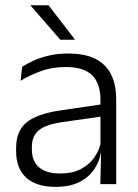

<svg xmlns="http://www.w3.org/2000/svg" viewBox="-20 -702 526 732"><path d="M423 0H362.5L365.5 -121.5L363 -131V-288.5V-321Q363 -384 331.2 -415.2Q299.5 -446.5 231.5 -446.5Q178.5 -446.5 135 -430.5Q91.5 -414.5 58.5 -394L64.5 -447.5Q82.5 -459 108 -470.8Q133.5 -482.5 166.8 -490.2Q200 -498 240 -498Q289 -498 323.8 -486Q358.5 -474 380.5 -451Q402.5 -428 412.8 -395.5Q423 -363 423 -322.5ZM191.5 10.5Q119 10.5 80.2 -24.5Q41.5 -59.5 41.5 -125V-138Q41.5 -202.5 81.2 -235.2Q121 -268 210 -281L373 -305L376 -259L217.5 -236.5Q155.5 -227.5 128.5 -205.8Q101.5 -184 101.5 -141.5V-132.5Q101.5 -87.5 129 -64Q156.5 -40.5 209.5 -40.5Q255 -40.5 287.2 -57Q319.5 -73.5 339.2 -101.2Q359 -129 365.5 -163.5L377.5 -120.5H365Q359 -86 338.8 -56Q318.5 -26 282.2 -7.8Q246 10.5 191.5 10.5ZM265 -552 165 -682H96.5V-681L210 -550.5H265Z"/></svg>

Font: Anek Kannada Light
Style: Regular
Weight: 300
Designer: Vaishnavi Murthy, Maithili Shingre (Kannada) & Yesha Goshar (Latin)
Foundry: Ek Type
Version: Version 1.003